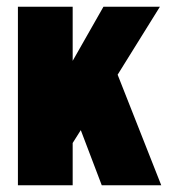

<svg xmlns="http://www.w3.org/2000/svg" viewBox="-20 -548 502 568"><path d="M33 0V-528H195V-368L286 -528H453L328 -327L457 0H281L219 -163L195 -125V0Z"/></svg>

Font: Archivo ExtraCondensed Black
Style: Regular
Weight: 900
Width: 2
Designer: Hector Gatti
Foundry: Omnibus-Type
Version: Version 2.001; ttfautohint (v1.8.3)